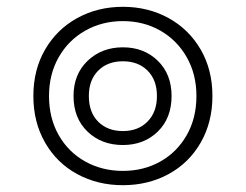

<svg xmlns="http://www.w3.org/2000/svg" viewBox="-20 -536 722 564"><path d="M78 -254Q78 -331 112.5 -390.5Q147 -450 207 -483Q267 -516 341 -516Q415 -516 475 -483Q535 -450 569.5 -390.5Q604 -331 604 -254Q604 -177 569.5 -117Q535 -57 475 -24.5Q415 8 341 8Q267 8 207 -24.5Q147 -57 112.5 -117Q78 -177 78 -254ZM557 -254Q557 -318 528.5 -368Q500 -418 451 -446Q402 -474 341 -474Q280 -474 230.5 -446Q181 -418 152.5 -368Q124 -318 124 -254Q124 -189 152.5 -139Q181 -89 230.5 -61.5Q280 -34 341 -34Q402 -34 451 -61.5Q500 -89 528.5 -139Q557 -189 557 -254ZM196 -254Q196 -318 237.5 -357.5Q279 -397 341 -397Q403 -397 443.5 -357.5Q484 -318 484 -254Q484 -189 443.5 -149.5Q403 -110 341 -110Q278 -110 237 -149.5Q196 -189 196 -254ZM441 -254Q441 -301 413.5 -328.5Q386 -356 341 -356Q296 -356 268.5 -328.5Q241 -301 241 -254Q241 -206 268.5 -178.5Q296 -151 341 -151Q386 -151 413.5 -179Q441 -207 441 -254Z"/></svg>

Font: Taviraj ExtraLight
Style: Regular
Weight: 275
Designer: Katatrad Team
Foundry: CadsonDemak
Version: Version 1.001